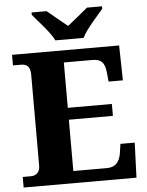

<svg xmlns="http://www.w3.org/2000/svg" viewBox="-61 -980 787 1029"><g transform="rotate(-5 332.5 -465.5)"><path d="M262 -771H414C435 -816 496 -880 527 -918V-931H446C422 -910 367 -866 337 -842C307 -866 254 -910 229 -931H148V-918C179 -880 241 -816 262 -771ZM24 0H631L638 -188H561L554 -139C547 -95 526 -65 479 -65H297V-341H534V-405H297V-649H451C500 -649 517 -626 522 -575L527 -526H604L600 -714H24V-657H66C93 -657 117 -649 117 -599V-110C117 -76 98 -57 68 -57H24Z"/></g></svg>

Font: Noto Serif Malayalam ExtraBold
Style: Regular
Weight: 800
Designer: Indian type Foundry, Jelle Bosma, Monotype Design Team
Foundry: Monotype Imaging Inc.
Version: Version 2.104